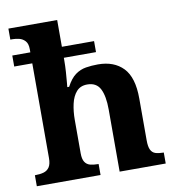

<svg xmlns="http://www.w3.org/2000/svg" viewBox="-84 -835 835 911"><g transform="rotate(-10 333.5 -380.0)"><path d="M20 0V-53H22Q45 -53 62.5 -58Q80 -63 90 -77.8Q100 -92.5 100 -122V-578H13V-631H100V-646Q100 -672.9 88 -686Q76 -699 59.5 -703Q43 -707 29 -707H17V-760H252V-631H407V-578H252V-565Q252 -539 250 -509.6Q248 -480.2 246 -459.1Q244 -438 244 -438H253Q273 -476 296.5 -493Q320 -510 347.5 -514.5Q375 -519 405.6 -519Q483 -519 527 -473.2Q571 -427.4 571 -326V-124Q571 -93.5 578.5 -78.3Q586 -63 601 -58Q616 -53 638 -53H641V0H419V-299Q419 -364 401.2 -399Q383.4 -434 339 -434Q306 -434 287 -412.5Q268 -391 260 -355.5Q252 -320 252 -278.8V-118Q252 -90 261 -76Q270 -62 286 -57.5Q302 -53 324 -53H327V0Z"/></g></svg>

Font: Noto Serif Tamil
Style: Italic
Weight: 400
Italic angle: -12°
Designer: Indian Type Foundry, Tom Grace, and the Monotype Design Team
Foundry: Monotype Imaging Inc.
Version: Version 2.003